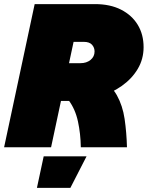

<svg xmlns="http://www.w3.org/2000/svg" viewBox="-38 -718 720 936"><path d="M196 -226 235 -410H354Q384 -410 403.5 -426Q423 -442 423 -467Q423 -486 410.5 -500Q398 -514 370 -514H257L297 -698H425Q499 -698 552 -671Q605 -644 633.5 -597Q662 -550 662 -488Q662 -430 633.5 -382Q605 -334 555.5 -299Q506 -264 442.5 -245Q379 -226 310 -226ZM-18 0 131 -698H360L211 0ZM356 0Q355 -66 342 -126Q329 -186 296.5 -229.5Q264 -273 206 -288L444 -337Q503 -305 531.5 -254Q560 -203 569.5 -138Q579 -73 581 0ZM142 198 175 44H384L305 198Z"/></svg>

Font: Azeret Mono Thin Black
Style: Italic
Weight: 900
Italic angle: -12°
Version: Version 1.002